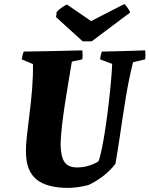

<svg xmlns="http://www.w3.org/2000/svg" viewBox="-20 -906 730 938"><path d="M315 12Q208 12 157.5 -30Q107 -72 107 -163Q106 -195 111.5 -244Q117 -293 124.5 -352Q132 -411 137 -473.5Q142 -536 141 -593L86 -616Q88 -626 90 -635.5Q92 -645 96 -654Q168 -655 239 -656.5Q310 -658 382 -660Q385 -638 382 -616L331 -605Q324 -562 315 -509Q306 -456 297.5 -400.5Q289 -345 283 -293.5Q277 -242 276 -201Q277 -141 295 -114.5Q313 -88 357 -88Q388 -88 417 -97.5Q446 -107 461 -118Q469 -137 478 -181.5Q487 -226 495.5 -283Q504 -340 511 -400Q518 -460 522.5 -511.5Q527 -563 528 -594L469 -616Q470 -626 472 -635.5Q474 -645 478 -654Q530 -655 583 -656.5Q636 -658 689 -660Q692 -638 689 -616L630 -602Q609 -518 594.5 -429Q580 -340 568 -257Q556 -174 544 -106Q521 -75 486 -47.5Q451 -20 412 -2Q389 4 362.5 8Q336 12 315 12ZM384 -704 254 -822 257 -848Q267 -859 282 -869.5Q297 -880 307 -884L425 -803L587 -886Q594 -882 604 -867Q614 -852 616 -845L428 -704Z"/></svg>

Font: Labrada ExtraBold
Style: Italic
Weight: 800
Italic angle: -7°
Designer: Mercedes Jáuregui
Foundry: Omnibus-Type Team
Version: Version 1.000; ttfautohint (v1.8.4.7-5d5b)